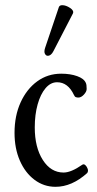

<svg xmlns="http://www.w3.org/2000/svg" viewBox="-20 -709 374 740"><path d="M194 11Q149 11 113 -16Q77 -43 56.5 -90Q36 -137 36 -197Q36 -263 59.5 -314.5Q83 -366 123.5 -395.5Q164 -425 216 -425Q251 -425 277.5 -415.5Q304 -406 311 -389Q314 -383 314 -366Q314 -356 303.5 -344.5Q293 -333 282 -333Q277 -333 272.5 -334.5Q268 -336 265 -343Q242 -392 200 -392Q175 -392 155.5 -369Q136 -346 125 -306.5Q114 -267 114 -218Q114 -141 145 -92.5Q176 -44 225 -44Q254 -44 297 -74Q303 -78 309 -72.5Q315 -67 318 -58Q321 -49 316 -42Q257 11 194 11ZM164 -494Q157 -494 153 -502Q149 -510 154 -525L207 -682Q210 -689 220 -689Q234 -689 250 -678.5Q266 -668 261 -657L186 -512Q177 -494 164 -494Z"/></svg>

Font: Junicode Two Beta Condensed
Style: Regular
Weight: 400
Width: 3
Designer: Peter S. Baker
Foundry: Briery Creek Software
Version: Version 1.053; ttfautohint (v1.8.4)